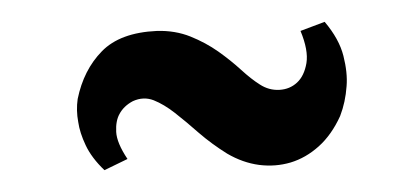

<svg xmlns="http://www.w3.org/2000/svg" viewBox="-20 -453 379 175"><path d="M290 -347.2Q282.2 -330.1 270.5 -319.6Q258.8 -309.1 244.9 -304.9Q231 -300.8 216.1 -302.7Q201.2 -304.7 187 -313Q172.9 -321.8 161.1 -332Q149.4 -342.3 139.4 -350.1Q129.4 -357.9 120.1 -361.6Q110.8 -365.2 101.1 -360.8Q92.8 -356.4 88.9 -349.1Q85.4 -342.8 85.9 -332.8Q86.4 -322.8 96.2 -308.1L75.2 -297.9Q63.5 -309.1 58.1 -320.6Q52.7 -332 51.3 -341.8Q49.3 -352.5 50.8 -362.8Q56.2 -389.2 72.8 -406.2Q89.4 -423.3 123 -424.8Q139.6 -425.3 153.6 -419.7Q167.5 -414.1 179 -406Q190.4 -397.9 199.7 -389.4Q209 -380.9 216.8 -376Q225.1 -370.6 234.6 -371.1Q244.1 -371.6 250.7 -377.7Q257.3 -383.8 259.3 -395.5Q261.2 -407.2 253.9 -424.8L275.9 -433.1Q289.1 -417.5 293 -402.1Q296.9 -386.7 295.9 -374.5Q294.9 -359.9 290 -347.2Z"/></svg>

Font: Redressed
Style: Regular
Weight: 400
Designer: Astigmatic (AOETI)
Foundry: Astigmatic (AOETI)
Version: Version 1.000